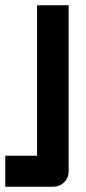

<svg xmlns="http://www.w3.org/2000/svg" viewBox="-89 -520 328 730"><path d="M172 -500V132Q172 156 155 173Q138 190 113 190H-69V72H52V-500Z"/></svg>

Font: Tschichold
Style: Bold
Weight: 700
Designer: Peter Wiegel
Foundry: Peter Wiegel
Version: Version 1.000; ttfautohint (v1.3)